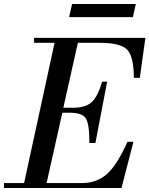

<svg xmlns="http://www.w3.org/2000/svg" viewBox="-57 -944 750 964"><path d="M114 -729V-754H673L645 -553H615Q615 -659 582 -694Q549 -729 444 -729H334L261 -403H310Q371 -403 402 -430Q433 -457 456 -534H481L422 -226H392Q392 -321 374 -349.5Q356 -378 294 -378H256L177 -25H356Q427 -25 478 -68.5Q529 -112 583 -232H613L553 0H-37V-25H64L217 -729ZM290 -858 305 -924H625L610 -858Z"/></svg>

Font: Libre Bodoni
Style: Italic
Weight: 400
Italic angle: -13°
Designer: Pablo Impallari, Rodrigo Fuenzalida
Foundry: Pablo Impallari, Rodrigo Fuenzalida
Version: Version 1.001